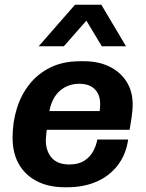

<svg xmlns="http://www.w3.org/2000/svg" viewBox="-20 -779 617 809"><path d="M253 10Q186 10 136.5 -15Q87 -40 60 -86.5Q33 -133 33 -199Q33 -264 51 -322Q69 -380 104.5 -424.5Q140 -469 193 -495Q246 -521 318 -521H334Q394 -521 440 -499Q486 -477 512.5 -436Q539 -395 539 -339Q539 -326 537.5 -309.5Q536 -293 533 -274Q530 -255 526 -232H177Q176 -221 174.5 -209Q173 -197 173 -189Q173 -143 197.5 -114.5Q222 -86 272 -86Q311 -86 335.5 -102Q360 -118 373 -142.5Q386 -167 390 -191H520Q511 -128 476 -82.5Q441 -37 386.5 -13.5Q332 10 264 10ZM188 -311H400Q401 -320 401.5 -327Q402 -334 402 -341Q402 -381 379 -403.5Q356 -426 314 -426Q267 -426 233 -397Q199 -368 188 -311ZM143 -584 296 -759H407L511 -584H409L314 -742H388L249 -584Z"/></svg>

Font: Chivo Medium SemiBold
Style: Italic
Weight: 600
Italic angle: -8.05°
Version: Version 2.002